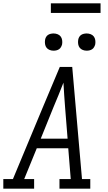

<svg xmlns="http://www.w3.org/2000/svg" viewBox="-33 -1139 653 1159"><path d="M-13 0V-58H45L225 -490L328 -735H403L462 -58H512V0H326V-58H394L379 -244H189L113 -58H173V0ZM375 -302 360 -490Q357 -528 354.5 -565.5Q352 -603 350 -640Q335 -602 320 -564.5Q305 -527 289 -490L213 -302ZM490 -833Q478 -833 466.5 -837.5Q455 -842 448 -851Q441 -860 439 -872.5Q437 -885 439 -898Q440 -906 444.5 -914.5Q449 -923 456.5 -928Q464 -933 473 -935Q482 -937 490 -937Q503 -937 514.5 -932.5Q526 -928 533 -919Q540 -910 542 -897.5Q544 -885 542 -872Q540 -864 535.5 -855.5Q531 -847 523.5 -842Q516 -837 507.5 -835Q499 -833 490 -833ZM290 -833Q278 -833 266.5 -837.5Q255 -842 248 -851Q241 -860 239 -872.5Q237 -885 239 -898Q240 -906 244.5 -914.5Q249 -923 256.5 -928Q264 -933 273 -935Q282 -937 290 -937Q303 -937 314.5 -932.5Q326 -928 333 -919Q340 -910 342 -897.5Q344 -885 342 -872Q340 -864 335.5 -855.5Q331 -847 323.5 -842Q316 -837 307.5 -835Q299 -833 290 -833ZM274 -1061V-1119H574V-1061Z"/></svg>

Font: Iosevka Slab Light Extended
Style: Italic
Weight: 300
Width: 7
Italic angle: -9°
Monospace: yes
Designer: Belleve Invis
Foundry: Belleve Invis
Version: Version 11.1.0; ttfautohint (v1.8.3)